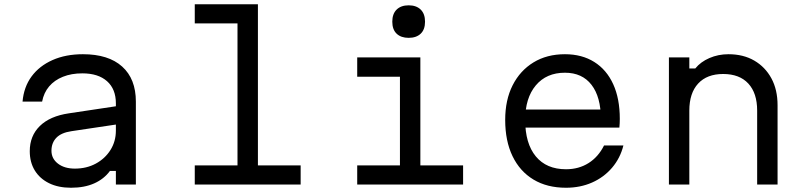

<svg xmlns="http://www.w3.org/2000/svg" viewBox="-20 -868 3790 903"><path d="M537 -370V-284L316 -251Q268 -244 245 -220Q222 -196 222 -159Q222 -122 252.5 -98.5Q283 -75 332 -75Q387 -75 430.5 -98.5Q474 -122 499.5 -162.5Q525 -203 525 -254V-382Q525 -449 483.5 -486Q442 -523 367 -523Q316 -523 276 -507Q236 -491 211 -461.5Q186 -432 178 -390H86Q92 -459 128.5 -508.5Q165 -558 227 -585.5Q289 -613 370 -613Q490 -613 554.5 -555Q619 -497 619 -390V0H525V-64H497Q469 -26 423 -5.5Q377 15 314 15Q254 15 210.5 -6.5Q167 -28 143.5 -66.5Q120 -105 120 -157Q120 -229 167.5 -275.5Q215 -322 304 -335Z M896 -848H1193V-90H1394V0H896V-90H1097V-758H896Z M1660 -598H1957V-90H2158V0H1660V-90H1861V-507H1660ZM1902 -690Q1866 -690 1845.5 -709.5Q1825 -729 1825 -766Q1825 -803 1845.5 -823Q1866 -843 1902 -843Q1938 -843 1958.5 -823Q1979 -803 1979 -766Q1979 -729 1958.5 -709.5Q1938 -690 1902 -690Z M2429 -353H2838L2806 -308Q2806 -412 2762 -469Q2718 -526 2637 -526Q2550 -526 2500 -466.5Q2450 -407 2450 -304Q2450 -193 2500 -132.5Q2550 -72 2642 -72Q2702 -72 2748 -101Q2794 -130 2821 -184H2912Q2897 -124 2858.5 -79Q2820 -34 2764.5 -9.5Q2709 15 2642 15Q2553 15 2489 -23.5Q2425 -62 2390.5 -133.5Q2356 -205 2356 -304Q2356 -398 2391 -467Q2426 -536 2489 -574.5Q2552 -613 2637 -613Q2717 -613 2775 -576.5Q2833 -540 2864 -472Q2895 -404 2895 -309Q2895 -299 2894.5 -288.5Q2894 -278 2893 -268H2429Z M3126 0V-598H3222V-546H3250Q3275 -577 3316.5 -595Q3358 -613 3406 -613Q3476 -613 3527.5 -583Q3579 -553 3608 -499.5Q3637 -446 3637 -373V0H3541V-348Q3541 -430 3499.5 -475Q3458 -520 3381 -520Q3305 -520 3263.5 -475Q3222 -430 3222 -348V0Z"/></svg>

Font: Martian Mono SemiExpanded Light
Style: Regular
Weight: 300
Width: 6
Monospace: yes
Designer: Roman Shamin
Foundry: Evil Martians
Version: Version 0.930